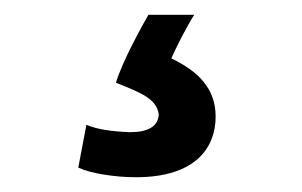

<svg xmlns="http://www.w3.org/2000/svg" viewBox="-20 -44 409 260"><path d="M212 35C249 53 272 76 272 114C272 154 247 196 164 196C136 196 103 191 86 183L97 125C111 131 130 134 156 135C181 135 194 127 195 111C192 90 172 82 137 68C146 38 173 -10 181 -24H243C234 -10 220 17 212 35Z"/></svg>

Font: Repo Regular
Style: Regular
Weight: 400
Designer: Stefan Peev
Foundry: Context Ltd
Version: Version 1.502